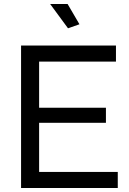

<svg xmlns="http://www.w3.org/2000/svg" viewBox="-20 -937 645 957"><path d="M567 -80V0H85V-710H558V-630H175V-400H508V-325H175V-80ZM230 -917H317L376 -816L319 -796Z"/></svg>

Font: Raleway Medium
Style: Regular
Weight: 500
Designer: Matt McInerney, Pablo Impallari, Rodrigo Fuenzalida
Foundry: Matt McInerney, Pablo Impallari, Rodrigo Fuenzalida
Version: Version 4.026